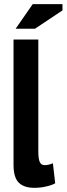

<svg xmlns="http://www.w3.org/2000/svg" viewBox="-20 -890 320 922"><path d="M164 -162Q164 -127 171 -112Q178 -97 194 -97Q203 -97 212.5 -99Q222 -101 234 -106L245 -10Q233 -2 204 5Q175 12 145 12Q95 12 70 -13Q45 -38 45 -98V-700H164ZM137 -870H280V-840L148 -752H55Z"/></svg>

Font: PT Sans Narrow
Style: Bold
Weight: 700
Width: 3
Designer: A.Korolkova, O.Umpeleva, V.Yefimov
Foundry: ParaType Ltd
Version: Version 2.003W OFL